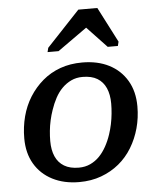

<svg xmlns="http://www.w3.org/2000/svg" viewBox="-56 -845 740 906"><g transform="rotate(-5 314.0 -392.5)"><path d="M442 -198Q450 -222 455 -246Q460 -270 462.5 -295Q465 -320 465 -343Q465 -386 451.5 -416.5Q438 -447 411 -463.5Q384 -480 341 -480Q311 -480 287 -468.5Q263 -457 244 -438Q225 -419 211 -393Q197 -367 187 -337Q179 -314 173.5 -289.5Q168 -265 165.5 -240Q163 -215 163 -192Q163 -149 176.5 -118.5Q190 -88 217.5 -71.5Q245 -55 287 -55Q317 -55 341.5 -66.5Q366 -78 384.5 -97Q403 -116 417.5 -142Q432 -168 442 -198ZM42 -215Q42 -269 55 -318.5Q68 -368 94 -409.5Q120 -451 157 -482.5Q194 -514 241 -531Q288 -548 345 -548Q418 -548 472 -520.5Q526 -493 556.5 -441.5Q587 -390 587 -319Q587 -265 573.5 -216Q560 -167 534.5 -125Q509 -83 472 -52.5Q435 -22 387.5 -4.5Q340 13 283 13Q211 13 156.5 -15Q102 -43 72 -94Q42 -145 42 -215ZM439 -798H349L192 -631L187 -611H239L405 -729L350 -740L472 -611H520L525 -631Z"/></g></svg>

Font: Roboto Serif 20pt Medium
Style: Italic
Weight: 500
Italic angle: -10°
Version: Version 1.008